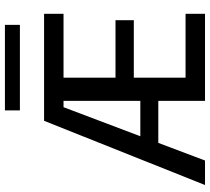

<svg xmlns="http://www.w3.org/2000/svg" viewBox="-58 -836 894 819"><g transform="rotate(-90 389.5 -427.0)"><path d="M327.6 -853.5V-789.6H692.4V-853.5ZM9.3 0H113.8L189 -199.2H368.2V0H739.7V-83H467.3V-303.7H712.4V-381.8H467.3V-603.5H739.7V-686.5H283.2ZM368.2 -275.9H217.3L341.3 -603.5H368.2Z"/></g></svg>

Font: Estedad Medium
Style: Regular
Weight: 500
Designer: Amin Abedi
Version: Version 7.3